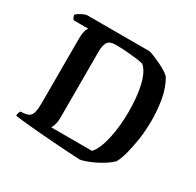

<svg xmlns="http://www.w3.org/2000/svg" viewBox="-152 -878 1077 1053"><g transform="rotate(30 386.5 -352.0)"><path d="M474 1Q446 0 400.5 -3Q355 -6 303 -9.5Q251 -13 200 -17.5Q149 -22 109.5 -26Q70 -30 51 -33Q51 -43 54 -51.5Q57 -60 60 -64L89 -67Q108 -70 118.5 -79Q129 -88 133.5 -109Q138 -130 138 -167V-566Q138 -595 141.5 -612Q145 -629 150 -636.5Q155 -644 156 -644H62Q58 -649 54.5 -656.5Q51 -664 50 -672Q56 -679 68.5 -686.5Q81 -694 93.5 -699.5Q106 -705 112 -705H507Q521 -702 541.5 -693.5Q562 -685 585 -674Q608 -663 627 -651Q646 -639 655 -629Q686 -575 697 -510.5Q708 -446 708 -383Q708 -321 700 -265Q692 -209 680 -164Q668 -119 653 -92Q637 -76 613.5 -60.5Q590 -45 564 -32Q538 -19 514.5 -10.5Q491 -2 474 1ZM250 -74H508Q524 -91 536.5 -120.5Q549 -150 557.5 -188.5Q566 -227 570.5 -270Q575 -313 575 -357Q575 -400 571.5 -441.5Q568 -483 560 -519Q552 -555 539 -582.5Q526 -610 507 -626Q488 -631 459 -634.5Q430 -638 396 -640.5Q362 -643 329 -643Q292 -643 279.5 -623Q267 -603 267 -565V-141Q267 -118 261 -100Q255 -82 250 -74Z"/></g></svg>

Font: Texturina Medium 12pt SemiBold
Style: Regular
Weight: 600
Version: Version 1.002